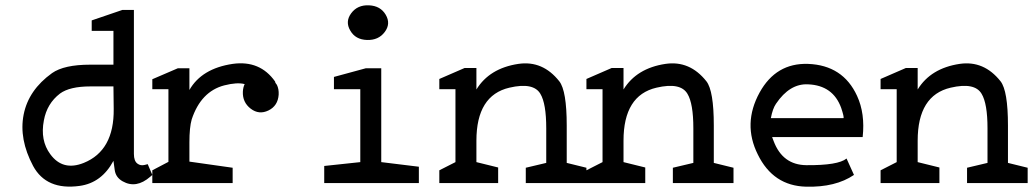

<svg xmlns="http://www.w3.org/2000/svg" viewBox="-20 -699 3943 733"><path d="M491.2 -111.3Q491.2 -84 504.9 -74.2Q516.6 -65.4 532.2 -69.3L543.9 -72.3L561.5 -31.2L553.7 -24.4Q500 22.5 448.2 -6.8Q421.9 -21.5 418 -49.8L413.1 -85Q368.2 -1 284.2 10.7Q157.2 28.3 106.4 -65.4Q51.8 -168 70.3 -261.7Q88.9 -355.5 178.7 -419.9Q224.6 -452.1 324.2 -452.1H413.1V-581.1H330.1V-621.1L447.3 -661.1H491.2ZM414.1 -283.2 413.1 -369.1H325.2Q246.1 -369.1 209 -341.8Q159.2 -303.7 147.5 -239.3Q132.8 -163.1 171.9 -110.4Q219.7 -44.9 299.8 -77.1Q416 -124 414.1 -283.2Z M914.1 -377.9Q885.7 -385.7 835.9 -373Q747.1 -349.6 711.9 -243.2Q703.1 -212.9 703.1 -155.3V-82L868.2 -58.6V0H561.5V-48.8L623 -81.1V-358.4H561.5V-396.5L659.2 -438.5H703.1V-355.5Q750 -437.5 868.2 -455.1Q972.7 -469.7 1030.3 -387.7Q1030.3 -382.8 1037.1 -375Q1044.9 -359.4 1043.9 -337.9Q1041 -294.9 1004.9 -277.3Q968.8 -259.8 937 -284.2Q905.3 -308.6 907.2 -349.6Q908.2 -366.2 914.1 -377.9Z M1317.4 -582Q1296.9 -616.2 1320.8 -648.4Q1344.7 -680.7 1388.7 -678.7Q1432.6 -676.8 1452.6 -642.6Q1472.7 -608.4 1448.7 -576.7Q1424.8 -544.9 1380.9 -546.4Q1336.9 -547.9 1317.4 -582ZM1435.5 -80.1 1579.1 -62.5V0H1217.8V-65.4L1355.5 -80.1V-358.4H1254.9V-405.3L1377 -438.5H1435.5Z M2065.4 -209Q2065.4 -303.7 2043 -340.8Q2016.6 -385.7 1924.8 -364.3Q1798.8 -335 1798.8 -162.1V-80.1L1881.8 -59.6V0H1657.2V-48.8L1718.8 -80.1V-358.4H1657.2V-397.5L1753.9 -439.5H1798.8V-357.4Q1848.6 -438.5 1959 -455.1Q2051.8 -468.8 2115.2 -388.7Q2143.6 -352.5 2143.6 -219.7V-77.1L2218.8 -58.6V0H1987.3V-58.6L2065.4 -77.1Z M2627 -209Q2627 -303.7 2604.5 -340.8Q2578.1 -385.7 2486.3 -364.3Q2360.4 -335 2360.4 -162.1V-80.1L2443.4 -59.6V0H2218.8V-48.8L2280.3 -80.1V-358.4H2218.8V-397.5L2315.4 -439.5H2360.4V-357.4Q2410.2 -438.5 2520.5 -455.1Q2613.3 -468.8 2676.8 -388.7Q2705.1 -352.5 2705.1 -219.7V-77.1L2780.3 -58.6V0H2548.8V-58.6L2627 -77.1Z M2922.9 -248H3200.2Q3203.1 -252 3191.4 -287.1Q3160.2 -373 3065.4 -377Q2995.1 -380.9 2942.4 -302.7Q2929.7 -284.2 2922.9 -248ZM2927.7 -175.8 2933.6 -160.2Q2967.8 -69.3 3058.6 -68.4Q3179.7 -67.4 3211.9 -93.8L3240.2 -31.2Q3169.9 16.6 3057.6 13.7Q2931.6 10.7 2873 -109.4Q2814.5 -226.6 2879.9 -345.7Q2942.4 -459 3064.5 -455.1Q3198.2 -450.2 3252 -333Q3283.2 -265.6 3273.4 -175.8Z M3750 -209Q3750 -303.7 3727.5 -340.8Q3701.2 -385.7 3609.4 -364.3Q3483.4 -335 3483.4 -162.1V-80.1L3566.4 -59.6V0H3341.8V-48.8L3403.3 -80.1V-358.4H3341.8V-397.5L3438.5 -439.5H3483.4V-357.4Q3533.2 -438.5 3643.6 -455.1Q3736.3 -468.8 3799.8 -388.7Q3828.1 -352.5 3828.1 -219.7V-77.1L3903.3 -58.6V0H3671.9V-58.6L3750 -77.1Z"/></svg>

Font: Hopone
Style: Regular
Weight: 400
Foundry: SIL International (SIL)
Version: Version 1.00 September 3, 2015, initial release